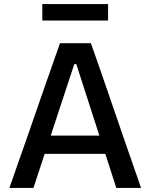

<svg xmlns="http://www.w3.org/2000/svg" viewBox="-20 -926 740 946"><path d="M26.5 0Q46.5 -57.5 68.5 -121Q90.5 -184.5 111 -241.5L196 -486.5Q219.5 -552.5 238 -606Q256.5 -659 275.5 -713H428Q447.5 -657.5 466 -604.5Q484 -551.5 507 -486L591.5 -240.5Q612 -181.5 633.5 -119.5Q655 -57 675 0H553Q540 -41 526 -84Q512 -126.5 499 -168H200Q186.5 -126 172.2 -83.2Q158 -40.5 145 0ZM346 -610 230 -258H469.5L356 -610ZM188.5 -825V-906H512.5V-825Z"/></svg>

Font: Heraclito Medium
Style: Regular
Weight: 500
Designer: Kostas Bartsokas (font) & Cristiano Sobral (main changes)
Foundry: Kostas Bartsokas (font) & Cristiano Sobral (main changes)
Version: Version 1.00;July 8, 2020;FontCreator 13.0.0.2655 64-bit